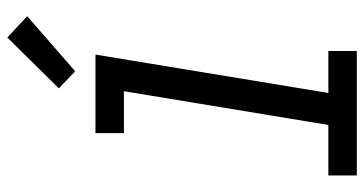

<svg xmlns="http://www.w3.org/2000/svg" viewBox="-262 -762 1023 540"><g transform="rotate(-90 250.0 -491.5)"><path d="M377 0H27V-80H169L264 -655H146V-735H367L259 -80H377ZM320 -792 272 -838 415 -983 475 -927Z"/></g></svg>

Font: Iosevka Term Curly Md Obl
Style: Regular
Weight: 500
Italic angle: -9°
Designer: Belleve Invis
Foundry: Belleve Invis
Version: Version 32.3.0